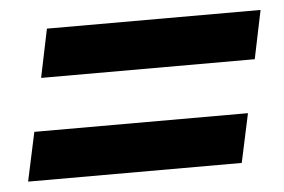

<svg xmlns="http://www.w3.org/2000/svg" viewBox="-35 -504 619 419"><g transform="rotate(-5 274.5 -294.5)"><path d="M59 -353H527L549 -459H81ZM11 -130H479L502 -237H34Z"/></g></svg>

Font: Geist SemiBold
Style: Italic
Weight: 600
Italic angle: -12°
Designer: Basement.studio, Andrés Briganti, Mateo Zaragoza
Foundry: Basement.studio, Vercel, Andrés Briganti, Guido Ferreyra, Mateo Zaragoza
Version: Version 1.500